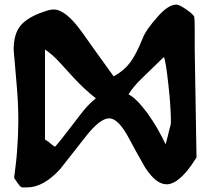

<svg xmlns="http://www.w3.org/2000/svg" viewBox="-20 -820 965 844"><path d="M843.8 -127.9Q821.3 -91.8 802.7 -69.3Q752.9 -9.8 712.9 -9.8Q665 -9.8 617.2 -85Q597.7 -119.1 578.1 -154.3Q558.6 -189.5 540 -224.6Q497.1 -299.8 460 -299.8Q419.9 -299.8 358.4 -221.7Q329.1 -184.6 300.8 -148.4Q271.5 -111.3 243.2 -75.2Q169.9 3.9 98.6 3.9Q90.8 3.9 85.9 3.9Q80.1 3.9 78.1 3.9Q71.3 3.9 62.5 -8.8Q56.6 -15.6 51.8 -23.4Q46.9 -31.2 42 -38.1Q45.9 -68.4 49.8 -100.6Q53.7 -132.8 55.7 -167Q60.5 -231.4 60.5 -290Q60.5 -360.4 54.7 -429.7Q40 -604.5 40 -600.6Q40 -669.9 69.3 -706.1Q103.5 -749 194.3 -775.4Q206.1 -778.3 215.8 -778.3Q268.6 -778.3 338.9 -680.7Q374 -631.8 409.2 -582Q444.3 -533.2 479.5 -484.4Q528.3 -510.7 556.6 -551.8Q579.1 -583 606.4 -649.4Q620.1 -688.5 678.7 -752.9Q721.7 -799.8 755.9 -799.8Q767.6 -799.8 800.8 -777.3Q833 -753.9 834 -745.1Q835.9 -737.3 835.9 -690.4Q835.9 -686.5 835.9 -677.7Q835.9 -674.8 835.9 -665Q835.9 -656.2 835.9 -648.4Q835.9 -639.6 835.9 -632.8Q835.9 -625 835.9 -619.1Q835.9 -612.3 835.9 -607.4Q838.9 -447.3 843.8 -127.9ZM731.4 -281.2Q731.4 -350.6 719.7 -452.1Q709 -551.8 700.2 -569.3Q623 -494.1 600.6 -472.7Q565.4 -438.5 544.9 -405.3Q579.1 -388.7 628.9 -321.3Q674.8 -256.8 708 -185.5Q713.9 -207 717.8 -222.7Q721.7 -239.3 724.6 -251Q731.4 -273.4 731.4 -281.2ZM401.4 -387.7Q350.6 -427.7 303.7 -478.5Q288.1 -495.1 273.4 -511.7Q257.8 -528.3 242.2 -545.9Q210 -581.1 177.7 -602.5Q177.7 -470.7 177.7 -207Q182.6 -204.1 196.3 -194.3Q202.1 -188.5 209 -183.6Q215.8 -178.7 221.7 -174.8Q239.3 -192.4 332 -314.5Q364.3 -358.4 401.4 -387.7Z"/></svg>

Font: Tolkien Dwarf Runes
Style: Regular
Weight: 400
Version: Regular